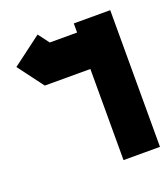

<svg xmlns="http://www.w3.org/2000/svg" viewBox="-127 -525 520 594"><g transform="rotate(-20 133.5 -228.0)"><path d="M63 -456 90 -420H180V-450H300V0H180V-300H30L-33 -384Z"/></g></svg>

Font: SOV_raksil
Style: Book
Weight: 400
Version: Version 1.00